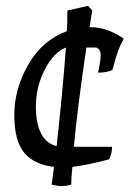

<svg xmlns="http://www.w3.org/2000/svg" viewBox="-20 -573 477 658"><path d="M157 60 165 -1Q97 -9 63 -49.5Q29 -90 29 -179.5Q29 -269 77.5 -352.5Q126 -436 209 -466Q211 -492 211 -537L282 -553L296 -537L287 -480Q326 -480 358 -466Q390 -452 404 -440Q383 -403 370 -350L365 -333Q345 -324 316 -324Q325 -364 325 -384Q325 -404 310 -410H276Q246 -207 233 -70H364Q364 -47 354 -27Q279 -7 228 -1Q224 41 224 60Q206 65 185 65ZM103 -208Q103 -91 174 -72Q194 -252 206 -410Q164 -394 133.5 -334.5Q103 -275 103 -208Z"/></svg>

Font: Kotta One
Style: Regular
Weight: 400
Designer: Ania Kruk
Foundry: Ania Kruk
Version: Version 1.001